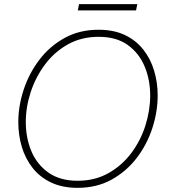

<svg xmlns="http://www.w3.org/2000/svg" viewBox="-20 -893 822 923"><path d="M353 10Q280 10 226 -15.5Q172 -41 137 -85.5Q102 -130 85 -186.5Q68 -243 68 -306Q68 -384 94 -462.5Q120 -541 169.5 -606Q219 -671 290.5 -710.5Q362 -750 454 -750Q527 -750 580.5 -724.5Q634 -699 669 -654.5Q704 -610 721 -553Q738 -496 738 -434Q738 -356 712.5 -277.5Q687 -199 637.5 -134Q588 -69 516.5 -29.5Q445 10 353 10ZM353 -24Q436 -24 501 -60.5Q566 -97 611 -157Q656 -217 679 -289.5Q702 -362 702 -434Q702 -509 675.5 -573Q649 -637 594.5 -676.5Q540 -716 454 -716Q371 -716 306 -679.5Q241 -643 196 -582.5Q151 -522 127.5 -450Q104 -378 104 -306Q104 -231 130.5 -167Q157 -103 212.5 -63.5Q268 -24 353 -24ZM634 -843H354L360 -873H640Z"/></svg>

Font: Be Vietnam Pro Variable Thin
Style: Italic
Weight: 100
Italic angle: -12°
Designer: Lam Bao, Tony Le, Vietanh Nguyen
Foundry: Yellow Type Foundry
Version: Version 1.002